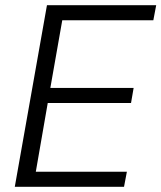

<svg xmlns="http://www.w3.org/2000/svg" viewBox="-20 -720 622 740"><path d="M37 0 161 -700H582L571 -642H220L174 -381H495L485 -323H164L118 -58H469L458 0Z"/></svg>

Font: DM Sans 10pt Light
Style: Italic
Weight: 300
Italic angle: -10°
Version: Version 4.004;gftools[0.9.30]